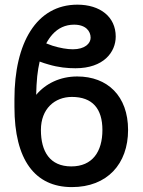

<svg xmlns="http://www.w3.org/2000/svg" viewBox="-20 -780 602 811"><path d="M306.2 -457C233.9 -457 172.9 -427.2 132.8 -379.4C133.3 -406.7 134.8 -433.1 137.2 -458C139.6 -480 143.1 -501 147.5 -520C160.2 -515.1 172.4 -511.2 184.6 -507.8C227.1 -495.1 264.6 -491.7 298.8 -491.7C418 -491.7 468.8 -560.1 468.8 -625.5C468.8 -709.5 402.3 -760.3 307.1 -760.3C133.3 -760.3 41 -597.7 41 -361.8V-328.1C41 -105.5 127 10.3 283.7 10.3C433.1 10.3 521 -87.9 521 -231C521 -374.5 434.1 -457 306.2 -457ZM283.7 -370.6C370.6 -370.6 412.6 -320.8 412.6 -231C412.6 -139.6 370.6 -77.1 281.2 -77.1C190.9 -77.1 152.8 -139.6 152.8 -231C152.8 -320.8 211.4 -370.6 283.7 -370.6ZM202.1 -635.3C225.6 -661.1 255.9 -675.8 293 -675.8C342.3 -675.8 362.8 -648.4 362.8 -620.6C362.8 -596.7 338.9 -571.8 287.6 -571.8C264.2 -571.8 232.9 -577.1 201.7 -586.9C193.4 -589.8 184.6 -593.3 175.3 -596.7C183.1 -611.3 191.9 -624 202.1 -635.3Z"/></svg>

Font: Bert Sans Medium
Style: Regular
Weight: 500
Designer: Christian Robertson (Google), Cristiano Sobral
Foundry: Google, Cristiano Sobral
Version: Version 3.101